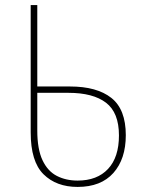

<svg xmlns="http://www.w3.org/2000/svg" viewBox="-20 -734 570 757"><path d="M286 3Q202 3 151.5 -47Q101 -97 101 -212V-714H127V-393H256Q362 -393 419 -348Q476 -303 476 -201Q476 -107 427 -52Q378 3 286 3ZM286 -22Q363 -22 406 -68Q449 -114 449 -200Q449 -290 398 -329Q347 -368 250 -368H127V-220Q127 -146 147.5 -102.5Q168 -59 204 -40.5Q240 -22 286 -22Z"/></svg>

Font: Noto Sans Mono Condensed Thin
Style: Regular
Weight: 100
Width: 3
Designer: Monotype Design Team
Foundry: Monotype Imaging Inc.
Version: Version 2.014; ttfautohint (v1.8.4.7-5d5b)